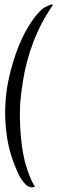

<svg xmlns="http://www.w3.org/2000/svg" viewBox="-20 -813 253 844"><path d="M133.3 7.9C117.5 -17.6 103 -53.7 89.8 -100.3C78.3 -147 71.3 -199.8 68.6 -258.7C66.9 -290.4 66.9 -323.4 68.6 -357.7C71.3 -392 75.7 -426.8 81.8 -462C90.6 -517.4 105.6 -572.9 126.7 -628.3C147.8 -684.6 176.4 -738.8 212.5 -790.7C210.8 -792.4 209 -793.3 207.2 -793.3C202.8 -793.3 196.7 -791.1 188.8 -786.7C176.4 -781.4 165.4 -774 155.8 -764.3C136.4 -744.9 115.7 -715.9 93.7 -677.2C72.6 -639.3 54.1 -594.4 38.3 -542.5C29.5 -514.4 22 -484.9 15.8 -454.1C9.7 -423.3 5.7 -391.6 4 -359C3.1 -345.8 2.6 -332.2 2.6 -318.1C2.6 -281.2 5.7 -242.9 11.9 -203.3C20.7 -150.5 37.4 -98.1 62 -46.2C70 -29.5 80.1 -15 92.4 -2.6C101.2 6.2 110.9 10.6 121.4 10.6C125.8 9.7 129.8 8.8 133.3 7.9Z"/></svg>

Font: Impossible
Style: Reguler
Weight: 400
Designer: Ahsan Design
Foundry: Designer
Version: Version 3.16.0